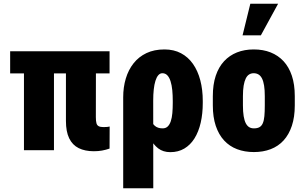

<svg xmlns="http://www.w3.org/2000/svg" viewBox="-20 -802 1622 1025"><path d="M564.9 -528.3V-410.2H34.2V-528.3ZM268.1 -528.3V0H107.9V-528.3ZM332 -528.3H492.2L491.7 -176.8Q491.7 -155.8 494.9 -144.3Q498 -132.8 507.1 -128.2Q516.1 -123.5 532.7 -123.5Q544.9 -123.5 552.2 -124.3Q559.6 -125 565.4 -126.5L564.9 -8.8Q544.9 -2 524.9 1.7Q504.9 5.4 481 5.4Q433.6 5.4 400.1 -11.2Q366.7 -27.8 349.4 -63.5Q332 -99.1 332 -156.2Z M637.7 203.1V-282.7Q637.7 -336.4 651.6 -382.8Q665.5 -429.2 693.1 -464.1Q720.7 -499 762 -518.6Q803.2 -538.1 857.9 -538.1Q908.2 -538.1 946.3 -517.8Q984.4 -497.6 1010.3 -460.7Q1036.1 -423.8 1049.3 -373.5Q1062.5 -323.2 1062.5 -263.2V-252.9Q1062.5 -195.3 1051.5 -147.2Q1040.5 -99.1 1018.6 -63.7Q996.6 -28.3 964.1 -9Q931.6 10.3 889.2 10.3Q851.1 10.3 824.7 -9.8Q798.3 -29.8 780.8 -65.4Q763.2 -101.1 752.2 -147.9Q741.2 -194.8 734.4 -248Q736.8 -247.1 748 -243.7Q759.3 -240.2 769.8 -237.3Q780.3 -234.4 781.2 -234.4Q778.8 -197.3 784.7 -170.9Q790.5 -144.5 806.2 -130.6Q821.8 -116.7 848.1 -116.7Q864.7 -116.7 875.2 -126.7Q885.7 -136.7 891.8 -155Q897.9 -173.3 900.1 -198.2Q902.3 -223.1 902.3 -252.9V-263.2Q902.3 -293.9 899.7 -320.8Q897 -347.7 890.6 -367.9Q884.3 -388.2 873.5 -399.7Q862.8 -411.1 846.7 -411.1Q834.5 -411.1 825.2 -400.6Q815.9 -390.1 809.8 -370.6Q803.7 -351.1 800.8 -324.2Q797.9 -297.4 797.9 -265.1L798.3 203.1Z M1116.2 -239.3V-288.6Q1116.2 -351.1 1131.8 -397.7Q1147.5 -444.3 1176.3 -475.3Q1205.1 -506.3 1245.1 -522.2Q1285.2 -538.1 1334.5 -538.1Q1384.8 -538.1 1424.8 -522.2Q1464.8 -506.3 1493.7 -475.3Q1522.5 -444.3 1538.1 -397.7Q1553.7 -351.1 1553.7 -288.6V-239.3Q1553.7 -177.2 1538.1 -130.4Q1522.5 -83.5 1493.9 -52.2Q1465.3 -21 1425 -5.6Q1384.8 9.8 1335.4 9.8Q1286.1 9.8 1245.6 -5.6Q1205.1 -21 1176.3 -52.2Q1147.5 -83.5 1131.8 -130.4Q1116.2 -177.2 1116.2 -239.3ZM1276.9 -288.6V-239.3Q1276.9 -205.6 1280.8 -181.9Q1284.7 -158.2 1292.2 -143.8Q1299.8 -129.4 1310.5 -123Q1321.3 -116.7 1335.4 -116.7Q1353.5 -116.7 1365 -123Q1376.5 -129.4 1382.8 -143.8Q1389.2 -158.2 1391.4 -181.9Q1393.6 -205.6 1393.6 -239.3V-288.6Q1393.6 -321.8 1389.9 -345Q1386.2 -368.2 1378.7 -383.1Q1371.1 -397.9 1359.9 -404.5Q1348.6 -411.1 1334.5 -411.1Q1320.8 -411.1 1310.1 -404.5Q1299.3 -397.9 1292 -383.1Q1284.7 -368.2 1280.8 -345Q1276.9 -321.8 1276.9 -288.6ZM1274.9 -613.3 1316.4 -782.2H1464.8L1372.6 -613.3Z"/></svg>

Font: Roboto Condensed Black
Style: Regular
Weight: 900
Designer: Christian Robertson
Foundry: Google
Version: Version 3.008; 2023